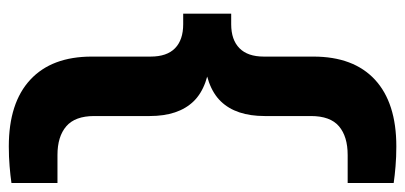

<svg xmlns="http://www.w3.org/2000/svg" viewBox="-262 -528 920 436"><g transform="rotate(90 198.0 -310.0)"><path d="M312.5 130Q213.5 130 161 81.2Q108.5 32.5 108.5 -58.5V-192Q108.5 -229 89.5 -247.5Q70.5 -266 35 -266H11V-375H35Q70.5 -375 89.5 -393.8Q108.5 -412.5 108.5 -449V-561.5Q108.5 -653 161 -701.5Q213.5 -750 312.5 -750Q336.5 -750 357.5 -748.2Q378.5 -746.5 395.5 -744V-639.5H332Q290 -639.5 266.8 -619.8Q243.5 -600 243.5 -556V-451Q243.5 -386 210.2 -351.5Q177 -317 102.5 -312.5V-328.5Q177 -324 210.2 -289.5Q243.5 -255 243.5 -190V-64Q243.5 -20.5 266.8 -0.5Q290 19.5 332 19.5H395.5V124Q378.5 126.5 357.5 128.2Q336.5 130 312.5 130Z"/></g></svg>

Font: Encode Sans SC SemiExpanded SemiBold
Style: Regular
Weight: 600
Width: 6
Designer: Multiple Designers
Foundry: Impallari Type
Version: Version 3.002